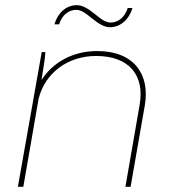

<svg xmlns="http://www.w3.org/2000/svg" viewBox="-20 -721 655 741"><path d="M49 0H70L129 -340C154 -440 242 -505 351 -505C477 -505 539 -432 519 -317L464 0H484L539 -315C559 -432 499 -524 355 -524C263 -524 185 -482 140 -412C147 -458 154 -493 155 -520H141ZM190 -627H208C220 -665 247 -683 274 -683C296 -683 315 -666 335 -650C365 -626 384 -616 405 -616C444 -616 478 -645 491 -690H473C461 -652 434 -634 407 -634C385 -634 366 -651 346 -667C316 -691 297 -701 276 -701C236 -701 203 -672 190 -627Z"/></svg>

Font: Fixel Display 20240404 Thin
Style: Italic
Weight: 100
Italic angle: -10°
Designer: AlfaBravo + MacPaw
Foundry: Kyrylo Tkachov, Marchela Mozhyna, Serhii Makarenko, Maria Weinstein, Zakhar Kryvoshyya
Version: Version 1.211;Glyphs 3.2 (3225)